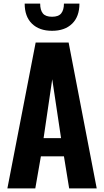

<svg xmlns="http://www.w3.org/2000/svg" viewBox="-20 -1046 578 1066"><path d="M21 0 178 -810H361L517 0H364L335 -178H207L176 0ZM222 -279H319L270 -606ZM269 -875Q198 -875 157.5 -914.5Q117 -954 117 -1026H203Q203 -990 218 -971.5Q233 -953 269 -953Q305 -953 320 -972Q335 -991 335 -1026H421Q421 -954 380.5 -914.5Q340 -875 269 -875Z"/></svg>

Font: Oswald SemiBold
Style: Regular
Weight: 600
Designer: Vernon Adams
Foundry: Vernon Adams
Version: Version 4.103;gftools[0.9.33.dev8+g029e19f]